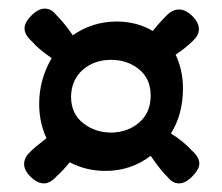

<svg xmlns="http://www.w3.org/2000/svg" viewBox="-20 -444 516 446"><path d="M36 -63Q36 -78 50 -91Q57 -99 88 -123Q71 -159 71 -203Q71 -259 100 -309Q68 -331 54 -348Q37 -363 37 -378Q37 -392 53 -408Q69 -424 84 -424Q99 -424 110 -410Q131 -389 149 -362Q195 -394 251 -394Q298 -394 335 -372Q348 -389 366 -407Q380 -422 396 -422Q411 -422 426.5 -407Q442 -392 442 -376Q442 -362 428 -349Q412 -333 388 -317Q405 -281 405 -239Q405 -178 377 -134Q406 -116 426 -94Q443 -79 443 -64Q443 -51 427 -34.5Q411 -18 396 -18Q381 -18 370 -32Q354 -47 330 -82Q284 -47 225 -47Q180 -47 142 -67Q138 -62 128.5 -51.5Q119 -41 112 -35Q97 -18 82 -18Q67 -18 51.5 -33Q36 -48 36 -63ZM330 -222Q330 -261 303 -283Q276 -305 238 -305Q199 -305 172.5 -282Q146 -259 145 -220Q145 -180 173 -158Q201 -136 239 -136Q278 -137 304 -160Q330 -183 330 -222Z"/></svg>

Font: AkayaTelivigala
Style: Regular
Weight: 400
Designer: Vaishnavi Murthy Yerkadithaya ( vaishnavimurthy@gmail.com ), Juan Luis Blanco Aristondo ( juan@blancoletters.com )
Version: Version 1.000